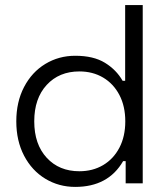

<svg xmlns="http://www.w3.org/2000/svg" viewBox="-20 -720 656 754"><path d="M540.5 0H473.5V-87.2H463.5Q405 14 275.5 14Q211 14 158.1 -18Q105.2 -50 74.6 -108.5Q44 -167 44 -243.5Q44 -320 74.6 -378.5Q105.2 -437 158.1 -469Q211 -501 275.5 -501Q347.2 -501 392 -473.5Q436.8 -446 461.5 -402.8H471.5V-700H540.5ZM291.8 -439.5Q212.2 -439.5 163.4 -386.5Q114.5 -333.5 114.5 -243.5Q114.5 -153.5 163.4 -100.5Q212.2 -47.5 291.8 -47.5Q344.2 -47.5 385 -71.6Q425.8 -95.8 448.9 -140Q472 -184.2 472 -243.5Q472 -302.8 448.9 -347Q425.8 -391.2 385 -415.4Q344.2 -439.5 291.8 -439.5Z"/></svg>

Font: Space Grotesk Variable
Style: Regular
Weight: 400
Designer: Florian Karsten (Space Grotesk), Colophon Foundry (Space Mono)
Foundry: Florian Karsten
Version: Version 1.106